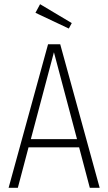

<svg xmlns="http://www.w3.org/2000/svg" viewBox="-20 -895 515 915"><path d="M408 0 357 -193H116L65 0H21L209 -684H267L455 0ZM127 -232H347L237 -646ZM171 -875 322 -785 308 -759 149 -834Z"/></svg>

Font: Fira Sans Extra Condensed ExtraLight
Style: Regular
Weight: 275
Width: 1
Designer: Carrois Corporate & Edenspiekermann AG
Foundry: Carrois Corporate GbR & Edenspiekermann AG
Version: Version 4.203